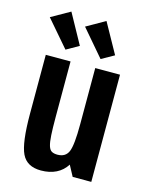

<svg xmlns="http://www.w3.org/2000/svg" viewBox="-118 -854 729 939"><g transform="rotate(15 246.5 -384.5)"><path d="M184 -542.7H58.6V-244.7Q58.6 -97.1 84.4 -43.6Q110.1 10 181.3 10Q225.1 10 258.1 -6.3Q291 -22.6 311 -54.3L340.1 0H434.4V-542.7H309V-257.3Q309 -153.1 294.9 -119.4Q280.7 -85.6 239.7 -85.6Q222.1 -85.6 210.9 -91.7Q199.7 -97.9 193.9 -116.6Q188.1 -135.4 186.1 -169.9Q184 -204.3 184 -260.9ZM386.7 -628 302.6 -779.3 208.3 -725.6 322.6 -592ZM208.3 -628 124.9 -779.3 29.9 -725.6 144.9 -592Z"/></g></svg>

Font: Secuela Black
Style: Regular
Weight: 900
Designer: Fernando Haro
Foundry: deFharo
Version: Version 1.704